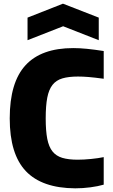

<svg xmlns="http://www.w3.org/2000/svg" viewBox="-20 -1014 616 1046"><path d="M390 12Q209 11 121 -81.5Q33 -174 33 -369Q33 -565 119 -658.5Q205 -752 379 -752Q414 -752 454 -748Q494 -744 545 -736V-585Q493 -592 462 -594.5Q431 -597 405 -597Q354 -597 320 -587Q286 -577 266 -551.5Q246 -526 237.5 -482Q229 -438 229 -369Q229 -301 237.5 -257.5Q246 -214 266 -189Q286 -164 319.5 -154Q353 -144 403 -144Q419 -144 438 -145Q457 -146 476.5 -148Q496 -150 513.5 -152.5Q531 -155 545 -158V-8Q514 1 472.5 6.5Q431 12 390 12ZM130 -918 323 -994 518 -918V-795L324 -871L130 -795Z"/></svg>

Font: Encode Sans Narrow
Style: ExtraBold
Weight: 800
Designer: Pablo Impallari, Andres Torresi
Foundry: Pablo Impallari, Andres Torresi
Version: Version 1.000; ttfautohint (v1.00) -l 8 -r 50 -G 200 -x 14 -